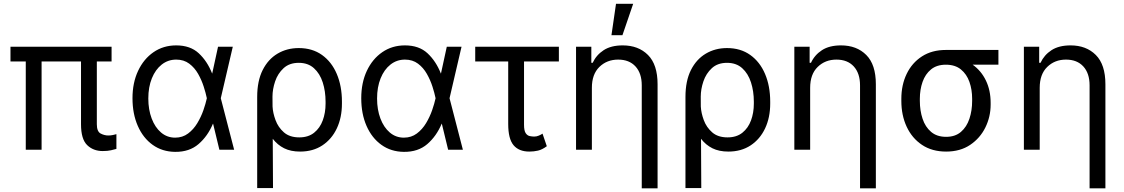

<svg xmlns="http://www.w3.org/2000/svg" viewBox="-20 -793 5952 1017"><path d="M571 -545.5V-467.3H492.9V-134.9Q492.9 -96.6 512.8 -85.9Q532.7 -75.3 554 -75.3Q565.7 -75.3 577.9 -77.8Q590.2 -80.3 596.6 -82.4V-4.3Q585.9 -1.1 567.8 3Q549.7 7.1 524.1 7.1Q474.1 7.1 441.6 -24.5Q409.1 -56.1 409.1 -134.9V-467.3H200.3V0H116.5V-467.3H35.5V-545.5Z M907.7 11.4Q839.5 10.7 788.7 -25.7Q737.9 -62.1 709.9 -126.1Q681.8 -190 681.8 -272.7Q681.8 -354.8 711.5 -417.8Q741.1 -480.8 793.3 -516.7Q845.5 -552.6 913.4 -552.6Q987.9 -552.6 1032.8 -510.8Q1077.8 -469.1 1103.7 -403.4H1104L1134.9 -545.5H1213.1L1149.5 -272.7L1220.2 0H1142L1108.7 -137.8H1108Q1080.3 -71.7 1031.6 -29.8Q983 12.1 907.7 11.4ZM1075.6 -272.7 1075.3 -274.1Q1070 -300.1 1058.9 -334.5Q1047.9 -369 1029.5 -401.6Q1011 -434.3 982.4 -455.8Q953.8 -477.3 913.4 -477.3Q870 -477.3 836.6 -451Q803.3 -424.7 784.4 -378.2Q765.6 -331.7 765.6 -271.3Q765.6 -212.4 783.4 -165.3Q801.1 -118.3 833.1 -91.1Q865.1 -63.9 907.7 -63.9Q947.1 -63.9 976.2 -85.8Q1005.3 -107.6 1025.2 -140.8Q1045.1 -174 1057.4 -209.3Q1069.6 -244.7 1075.3 -271.3Z M1342.3 203.1V-279.8Q1342.3 -364.3 1371.3 -421.9Q1400.2 -479.4 1450.1 -508.9Q1500 -538.4 1562.5 -538.4Q1634.2 -538.4 1685.4 -502Q1736.5 -465.6 1763.8 -401.5Q1791.2 -337.4 1791.2 -254.3V-244.3Q1791.2 -170.5 1764.2 -113.1Q1737.2 -55.8 1687.5 -22.9Q1637.8 9.9 1569.6 9.9Q1520.2 9.9 1485.1 -7.6Q1449.9 -25.2 1424.7 -57.9L1426.1 203.1ZM1423.7 -228.7Q1425.4 -194.6 1439.5 -156.6Q1453.5 -118.6 1483.8 -92Q1514.2 -65.3 1565.3 -65.3Q1612.9 -65.3 1643.8 -90Q1674.7 -114.7 1689.6 -155.4Q1704.5 -196 1704.5 -244.3V-254.3Q1704.5 -309.7 1689.5 -356.5Q1674.4 -403.4 1642.9 -431.8Q1611.5 -460.2 1562.5 -460.2Q1512.8 -460.2 1482.1 -431.8Q1451.3 -403.4 1437.3 -361.9Q1423.3 -320.3 1423.3 -281.2Z M2119.3 11.4Q2051.1 10.7 2000.4 -25.7Q1949.6 -62.1 1921.5 -126.1Q1893.5 -190 1893.5 -272.7Q1893.5 -354.8 1923.1 -417.8Q1952.8 -480.8 2005 -516.7Q2057.2 -552.6 2125 -552.6Q2199.6 -552.6 2244.5 -510.8Q2289.4 -469.1 2315.3 -403.4H2315.7L2346.6 -545.5H2424.7L2361.2 -272.7L2431.8 0H2353.7L2320.3 -137.8H2319.6Q2291.9 -71.7 2243.3 -29.8Q2194.6 12.1 2119.3 11.4ZM2287.3 -272.7 2286.9 -274.1Q2281.6 -300.1 2270.6 -334.5Q2259.6 -369 2241.1 -401.6Q2222.7 -434.3 2194.1 -455.8Q2165.5 -477.3 2125 -477.3Q2081.7 -477.3 2048.3 -451Q2014.9 -424.7 1996.1 -378.2Q1977.3 -331.7 1977.3 -271.3Q1977.3 -212.4 1995 -165.3Q2012.8 -118.3 2044.7 -91.1Q2076.7 -63.9 2119.3 -63.9Q2158.7 -63.9 2187.9 -85.8Q2217 -107.6 2236.9 -140.8Q2256.7 -174 2269 -209.3Q2281.2 -244.7 2286.9 -271.3Z M2940.3 -545.5V-467.3H2755.7V-132.1Q2755.7 -100.9 2764.4 -87.9Q2773.1 -74.9 2785.7 -72.3Q2798.3 -69.6 2809.7 -69.6Q2822.4 -69.6 2834.3 -74.8Q2846.2 -79.9 2853.7 -85.2L2876.4 -18.5Q2851.9 -0.4 2829.7 4.8Q2807.5 9.9 2784.1 9.9Q2728.7 9.9 2700.3 -23.8Q2671.9 -57.5 2671.9 -136.4V-467.3H2497.2V-545.5Z M3115.1 -328.1V0H3031.2V-545.5H3112.2V-460.2H3119.3Q3138.5 -501.8 3177.6 -527.2Q3216.6 -552.6 3278.4 -552.6Q3361.5 -552.6 3412.3 -501.8Q3463.1 -451 3463.1 -346.6V204.5H3379.3V-340.9Q3379.3 -404.8 3346.1 -441.1Q3312.9 -477.3 3254.3 -477.3Q3194.6 -477.3 3154.8 -438.4Q3115.1 -399.5 3115.1 -328.1ZM3218.8 -606.5 3242.9 -772.7H3333.8L3277 -606.5Z M3610.8 203.1V-279.8Q3610.8 -364.3 3639.7 -421.9Q3668.7 -479.4 3718.6 -508.9Q3768.5 -538.4 3831 -538.4Q3902.7 -538.4 3953.8 -502Q4005 -465.6 4032.3 -401.5Q4059.7 -337.4 4059.7 -254.3V-244.3Q4059.7 -170.5 4032.7 -113.1Q4005.7 -55.8 3956 -22.9Q3906.2 9.9 3838.1 9.9Q3788.7 9.9 3753.6 -7.6Q3718.4 -25.2 3693.2 -57.9L3694.6 203.1ZM3692.1 -228.7Q3693.9 -194.6 3707.9 -156.6Q3721.9 -118.6 3752.3 -92Q3782.7 -65.3 3833.8 -65.3Q3881.4 -65.3 3912.3 -90Q3943.2 -114.7 3958.1 -155.4Q3973 -196 3973 -244.3V-254.3Q3973 -309.7 3957.9 -356.5Q3942.8 -403.4 3911.4 -431.8Q3880 -460.2 3831 -460.2Q3781.2 -460.2 3750.5 -431.8Q3719.8 -403.4 3705.8 -361.9Q3691.8 -320.3 3691.8 -281.2Z M4271.3 -328.1V0H4187.5V-545.5H4268.5V-460.2H4275.6Q4294.7 -501.8 4333.8 -527.2Q4372.9 -552.6 4434.7 -552.6Q4517.8 -552.6 4568.5 -501.8Q4619.3 -451 4619.3 -346.6V204.5H4535.5V-340.9Q4535.5 -404.8 4502.3 -441.1Q4469.1 -477.3 4410.5 -477.3Q4350.9 -477.3 4311.1 -438.4Q4271.3 -399.5 4271.3 -328.1Z M4754.3 -258.5V-269.9Q4754.3 -343 4782.5 -401.6Q4810.7 -460.2 4863.5 -494.3Q4916.2 -528.4 4990.1 -528.4H5268.5V-450.3H5132.1Q5177.2 -418.3 5202.2 -366.5Q5227.3 -314.6 5227.3 -248.6V-238.6Q5227.3 -174.7 5199.4 -117.9Q5171.5 -61.1 5118.8 -25.6Q5066.1 9.9 4991.5 9.9Q4916.9 9.9 4863.8 -25.6Q4810.7 -61.1 4782.5 -121.8Q4754.3 -182.5 4754.3 -258.5ZM4852.3 -269.9V-258.5Q4852.3 -207.4 4866.7 -164.1Q4881 -120.7 4911.8 -94.5Q4942.5 -68.2 4991.5 -68.2Q5039.8 -68.2 5070.1 -94.5Q5100.5 -120.7 5114.9 -164.1Q5129.3 -207.4 5129.3 -258.5V-269.9Q5129.3 -318.2 5114.9 -359.2Q5100.5 -400.2 5069.8 -425.2Q5039.1 -450.3 4990.1 -450.3Q4941.8 -450.3 4911.4 -425.2Q4881 -400.2 4866.7 -359.2Q4852.3 -318.2 4852.3 -269.9Z M5487.2 -328.1V0H5403.4V-545.5H5484.4V-460.2H5491.5Q5510.7 -501.8 5549.7 -527.2Q5588.8 -552.6 5650.6 -552.6Q5733.7 -552.6 5784.4 -501.8Q5835.2 -451 5835.2 -346.6V204.5H5751.4V-340.9Q5751.4 -404.8 5718.2 -441.1Q5685 -477.3 5626.4 -477.3Q5566.8 -477.3 5527 -438.4Q5487.2 -399.5 5487.2 -328.1Z"/></svg>

Font: Inter UI
Style: Regular
Weight: 400
Designer: Rasmus Andersson
Foundry: rsms
Version: 3.2;8d6f07862